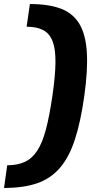

<svg xmlns="http://www.w3.org/2000/svg" viewBox="-65 -825 471 950"><path d="M82.9 -805Q177 -805 237.2 -781.7Q297.4 -758.5 328.4 -705.7Q359.4 -653 364.7 -565.5Q370.1 -478 352.1 -350Q334.1 -222 305.5 -134.5Q276.9 -47 231.4 5.7Q186 58.5 118.8 81.7Q51.6 105 -45.1 105L-29.3 -7.2Q21.5 -7.2 57.6 -23.9Q93.7 -40.5 119.1 -79.1Q144.5 -117.7 162.1 -184.3Q179.8 -251 194.2 -350Q208.7 -449 209.4 -515.7Q210.1 -582.3 195.2 -620.9Q180.2 -659.5 148.6 -676.1Q117 -692.8 66.7 -692.8Z"/></svg>

Font: Pathway Extreme 8pt Thin 12pt
Style: Italic
Weight: 100
Italic angle: -8°
Version: Version 1.001;gftools[0.9.26]